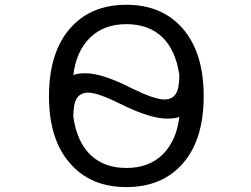

<svg xmlns="http://www.w3.org/2000/svg" viewBox="-20 -762 1040 794"><path d="M283.2 -451.2Q296.9 -459 334 -459Q403.3 -459 525.4 -396.5Q619.1 -350.6 660.2 -350.6Q691.4 -350.6 706.5 -373Q721.7 -395.5 721.7 -452.1Q706.1 -556.6 649.9 -609.4Q593.8 -662.1 502.9 -662.1Q409.2 -662.1 352.1 -606Q294.9 -549.8 283.2 -451.2ZM283.2 -278.3Q298.8 -173.8 355 -120.6Q411.1 -67.4 502.9 -67.4Q596.7 -67.4 653.3 -124Q710 -180.7 721.7 -279.3Q708 -271.5 670.9 -271.5Q600.6 -271.5 480.5 -331.1Q384.8 -378.9 344.7 -378.9Q313.5 -378.9 298.3 -356.4Q283.2 -334 283.2 -278.3ZM268.6 -87.9Q182.6 -185.5 182.6 -364.3Q182.6 -543 268.1 -642.6Q353.5 -742.2 502.4 -742.2Q651.4 -742.2 736.8 -642.6Q822.3 -543 822.3 -364.3Q822.3 -185.5 736.8 -86.9Q651.4 11.7 502.4 11.7Q353.5 11.7 268.6 -87.9Z"/></svg>

Font: Gen Shin Gothic Monospace Regular
Style: Regular
Weight: 400
Designer: [Source Han Sans]
Ryoko NISHIZUKA  (kana & ideographs); Paul D. Hunt (Latin, Greek & Cyrillic); Wenlong ZHANG  (bopomofo
Version: Version 1.002.20150607